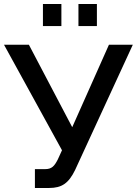

<svg xmlns="http://www.w3.org/2000/svg" viewBox="-22 -933 682 957"><path d="M192 -803H284V-913H192ZM369 -803H461V-913H369ZM152 4H222C287 4 320 -20 352 -85L640 -710H521L338 -299L122 -710H-2L287 -184L266 -138C249 -105 236 -90 203 -90H152Z"/></svg>

Font: FIGSv2-sans-serif SemiBold
Style: Regular
Weight: 600
Designer: Matt McInerney, Pablo Impallari, Rodrigo Fuenzalida,Mirko Velimirovic
Foundry: Matt McInerney, Pablo Impallari, Rodrigo Fuenzalida
Version: Version 4.021;hotconv 1.0.109;makeotfexe 2.5.65596